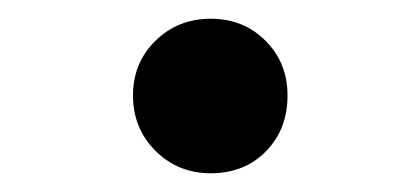

<svg xmlns="http://www.w3.org/2000/svg" viewBox="-20 -383 448 205"><path d="M122 -281Q122 -316 146 -339.5Q170 -363 205 -363Q240 -363 263.5 -339.5Q287 -316 287 -281Q287 -245 264 -221.5Q241 -198 205 -198Q170 -198 146 -222Q122 -246 122 -281Z"/></svg>

Font: BLUETTI 2.0
Style: Bold
Weight: 700
Designer: Stijn de Vries
Foundry: tokotype
Version: Version 2.005;October 31, 2023;FontCreator 14.0.0.2814 64-bi